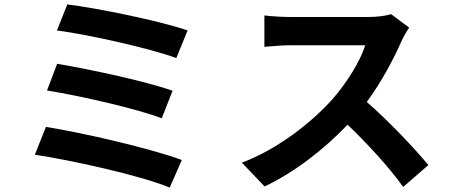

<svg xmlns="http://www.w3.org/2000/svg" viewBox="-20 -803 2040 870"><path d="M285 -783 238 -665C379 -647 663 -583 779 -540L830 -665C704 -709 416 -767 285 -783ZM239 -514 193 -393C342 -369 598 -311 713 -267L762 -392C636 -436 382 -490 239 -514ZM188 -228 138 -102C298 -78 614 -9 749 47L804 -78C667 -129 359 -201 188 -228Z M1834 -678 1752 -739C1732 -732 1692 -726 1649 -726C1604 -726 1348 -726 1296 -726C1266 -726 1205 -729 1178 -733V-591C1199 -592 1254 -598 1296 -598C1339 -598 1594 -598 1635 -598C1613 -527 1552 -428 1486 -353C1392 -248 1237 -126 1076 -66L1179 42C1316 -23 1449 -127 1555 -238C1649 -148 1742 -46 1807 44L1921 -55C1862 -127 1741 -255 1642 -341C1709 -432 1765 -538 1799 -616C1808 -636 1826 -667 1834 -678Z"/></svg>

Font: Noto Sans CJK SC
Style: Bold
Weight: 700
Designer: Ryoko NISHIZUKA 西塚涼子 (kana, bopomofo & ideographs); Paul D. Hunt (Latin, Greek & Cyrillic); Sandoll Communications 산돌커뮤니
Foundry: Adobe
Version: Version 2.004;hotconv 1.0.118;makeotfexe 2.5.65603